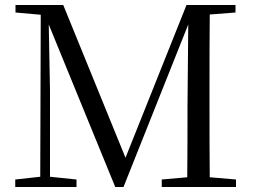

<svg xmlns="http://www.w3.org/2000/svg" viewBox="-20 -748 1015 768"><path d="M728 0H924V-30L819 -39C818 -137 818 -236 818 -337V-391C818 -491 818 -592 819 -690L922 -698V-728H726L482 -117L233 -728H42V-698L143 -689L141 -41L41 -30V0H286V-30L180 -41V-387L175 -650L441 0H474L733 -650L730 -325C730 -236 730 -137 729 -39L627 -30V0Z"/></svg>

Font: Harano Aji Mincho TW
Style: Regular
Weight: 400
Foundry: Masamichi Hosoda
Version: HaranoAjiMinchoTW-Regular version 20230610;ttx 4.39.4